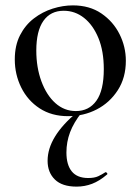

<svg xmlns="http://www.w3.org/2000/svg" viewBox="-20 -419 522 714"><path d="M265 275Q211 275 184 248.5Q157 222 157 179Q157 134 184.5 89Q212 44 267 -2L284 -1Q254 37 240.5 73Q227 109 227 148Q227 194 247 218.5Q267 243 308 243Q331 243 345 236.5Q359 230 371 222Q374 220 377.5 224Q381 228 378 230Q350 254 322.5 264.5Q295 275 265 275ZM233 13Q172 13 127.5 -16Q83 -45 59 -93.5Q35 -142 35 -198Q35 -250 54.5 -288Q74 -326 106 -350.5Q138 -375 176 -387Q214 -399 251 -399Q313 -399 357 -369Q401 -339 424.5 -292Q448 -245 448 -193Q448 -130 418 -83.5Q388 -37 339.5 -12Q291 13 233 13ZM262 -6Q311 -6 338.5 -44.5Q366 -83 366 -162Q366 -229 346 -277.5Q326 -326 292.5 -352.5Q259 -379 217 -379Q168 -379 141.5 -341.5Q115 -304 115 -231Q115 -168 134 -116.5Q153 -65 186 -35.5Q219 -6 262 -6Z"/></svg>

Font: Cormorant Garamond Light Medium
Style: Regular
Weight: 500
Version: Version 4.001